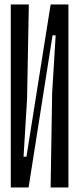

<svg xmlns="http://www.w3.org/2000/svg" viewBox="-20 -831 351 851"><path d="M234.4 -811.1H204.4L75.6 0H106.7ZM283.3 -811.1H216.7L207.8 -674.4H226.7L211.1 -417.8L204.4 0H283.3ZM27.8 0H94.4L103.3 -136.7H84.4L100 -393.3L107.8 -811.1H27.8Z"/></svg>

Font: Le Murmure
Style: Regular
Weight: 600
Width: 2
Designer: Jeremy Landes, Alexander Slobzheninov (Cyrillic)
Foundry: Velvetyne Type Foundry
Version: Version 1.0